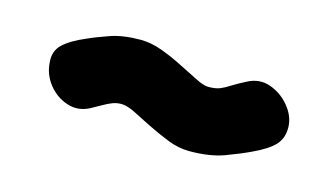

<svg xmlns="http://www.w3.org/2000/svg" viewBox="-39 -501 664 384"><g transform="rotate(15 293.0 -309.0)"><path d="M366 -214.5Q343.5 -214.5 320 -224Q296.5 -233.5 274.5 -244.5Q255 -254.5 238.8 -262.5Q222.5 -270.5 211 -270.5Q201.5 -270.5 193 -267.2Q184.5 -264 175 -258.5Q165.5 -253 152.5 -246Q130 -234.5 107 -242Q84 -249.5 68.2 -269.2Q52.5 -289 51 -313.5Q48.5 -337 64 -351.5Q79.5 -366 109.5 -378.5Q127 -386.5 153 -395.5Q179 -404.5 215 -404.5Q237 -404.5 259.5 -396.2Q282 -388 302.5 -377.5Q324 -367 341.8 -357.8Q359.5 -348.5 370 -348.5Q384.5 -348.5 393.8 -352.2Q403 -356 413.5 -362.8Q424 -369.5 441.5 -378.5Q465.5 -391 489 -382.5Q512.5 -374 528.5 -354.5Q544.5 -335 545.5 -313.5Q546.5 -290 533 -275.2Q519.5 -260.5 488 -246Q468 -236.5 438.5 -225.5Q409 -214.5 366 -214.5Z"/></g></svg>

Font: Edu NSW ACT Hand
Style: Regular
Weight: 400
Designer: Tina and Corey Anderson, Eben Sorkin, Mirko Velimirovic
Foundry: Sorkin Type Co.
Version: Version 2.000